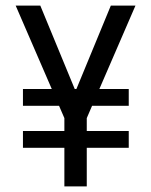

<svg xmlns="http://www.w3.org/2000/svg" viewBox="-20 -666 540 686"><path d="M290 -198H440V-138H290V0H210V-138H62V-198H210V-244L191 -288H62V-348H165L36 -646H124L247 -348H253L376 -646H464L335 -348H440V-288H309L290 -244Z"/></svg>

Font: Strait
Style: Regular
Weight: 400
Designer: Eduardo Rodriguez Tunni
Foundry: Eduardo Rodriguez Tunni
Version: Version 1.002; ttfautohint (v1.8.4.7-5d5b);gftools[0.9.23]